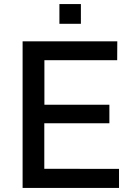

<svg xmlns="http://www.w3.org/2000/svg" viewBox="-20 -927 664 947"><path d="M91.5 0V-723H558.5L558 -630H199V-410.5H519.5V-319H198.5V-94.5L567 -94V0ZM273 -809.5V-907H379V-809.5Z"/></svg>

Font: Public Sans Medium
Style: Regular
Weight: 500
Designer: The Public Sans Project Authors: Dan O. Williams and USWDS (Libre Franklin designed by Pablo Impallari and Rodrigo Fuenz
Version: Version 1.007